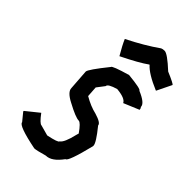

<svg xmlns="http://www.w3.org/2000/svg" viewBox="-249 -926 984 984"><g transform="rotate(45 243.0 -434.0)"><path d="M287.1 -629.9Q380.9 -620.6 380.9 -610.4Q445.3 -583.5 445.3 -557.6Q451.2 -550.3 451.2 -542L367.2 -506.8Q356.9 -530.3 294.9 -536.1Q242.2 -521 242.2 -504.9L210.9 -463.9L214.8 -405.3Q261.7 -377.9 304.7 -368.2Q357.4 -352.5 357.4 -335Q414.1 -265.1 414.1 -245.1V-241.2Q377.9 -94.7 361.3 -94.7Q319.3 -36.1 277.3 -36.1Q222.7 -20.5 209 -20.5Q70.3 -48.3 70.3 -71.3L35.2 -114.3V-118.2L105.5 -174.8Q138.7 -129.9 152.3 -129.9L209 -114.3Q275.4 -127.9 275.4 -137.7Q295.9 -150.4 312.5 -221.7L316.4 -235.4Q283.7 -282.2 269.5 -282.2Q246.6 -282.2 177.7 -319.3Q125 -346.2 125 -374L117.2 -485.4Q117.2 -500.5 191.4 -592.8Q191.4 -602.5 287.1 -629.9ZM328.1 -846.7Q348.6 -846.7 416 -784.2Q480.5 -756.8 480.5 -751L441.4 -670.9H439.5Q355 -706.5 324.2 -741.2H322.3Q279.8 -710.4 183.6 -663.1Q153.3 -714.8 140.6 -745.1Q236.3 -793 306.6 -842.8Q314.5 -846.7 328.1 -846.7Z"/></g></svg>

Font: ww_drahtTSB
Style: Regular
Weight: 400
Designer: Dr. Wolfgang Wiebecke
Version: Version 1.06 May 21, 2010, initial release